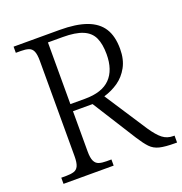

<svg xmlns="http://www.w3.org/2000/svg" viewBox="-129 -827 891 939"><g transform="rotate(-20 317.0 -357.0)"><path d="M43 0V-32H70Q93 -32 109 -37Q125 -42 132.5 -58.5Q140 -75 140 -109V-605Q140 -639 132.5 -655.5Q125 -672 109 -677Q93 -682 70 -682H43V-714H282Q368 -714 422.5 -694Q477 -674 503 -633Q529 -592 529 -526Q529 -471 507.5 -432Q486 -393 452 -369.5Q418 -346 377 -334L520 -115Q549 -72 572.5 -54Q596 -36 627 -36H634V0H624Q573 0 544 -7Q515 -14 496 -34Q477 -54 454 -90L310 -318H208V-109Q208 -75 216 -58.5Q224 -42 239.5 -37Q255 -32 278 -32H304V0ZM284 -355Q373 -355 415.5 -398.5Q458 -442 458 -524Q458 -577 442.5 -610.5Q427 -644 389 -660Q351 -676 285 -676H208V-355Z"/></g></svg>

Font: Noto Serif Thai Light
Style: Regular
Weight: 300
Version: Version 2.001